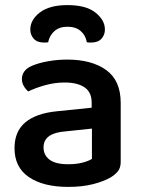

<svg xmlns="http://www.w3.org/2000/svg" viewBox="-20 -719 557 754"><path d="M248 -74Q280 -74 304.5 -80.5Q329 -87 341 -95V-214L237 -203Q195 -200 173 -184.5Q151 -169 151 -140Q151 -110 174.5 -92Q198 -74 248 -74ZM244 -485Q340 -485 397 -444Q454 -403 454 -315V-83Q454 -60 443 -46.5Q432 -33 414 -22Q386 -6 344 4.5Q302 15 248 15Q150 15 93.5 -23.5Q37 -62 37 -137Q37 -203 79.5 -238.5Q122 -274 203 -282L340 -296V-316Q340 -357 312 -376Q284 -395 234 -395Q195 -395 157.5 -384.5Q120 -374 91 -360Q81 -368 73.5 -381Q66 -394 66 -408Q66 -443 104 -460Q132 -472 169 -478.5Q206 -485 244 -485ZM245 -614Q214 -614 194.5 -597.5Q175 -581 169 -553Q165 -552 161 -552Q157 -552 152 -552Q126 -552 112.5 -567Q99 -582 99 -603Q99 -641 136.5 -670Q174 -699 245 -699Q318 -699 355 -669.5Q392 -640 392 -603Q392 -582 378.5 -567Q365 -552 339 -552Q334 -552 329.5 -552Q325 -552 321 -553Q316 -581 296.5 -597.5Q277 -614 245 -614Z"/></svg>

Font: BalooTamma2SemiBold
Style: Regular
Weight: 600
Designer: Divya Kowshik, Shuchita Grover and Ek Type
Foundry: Ek Type
Version: Version 1.700